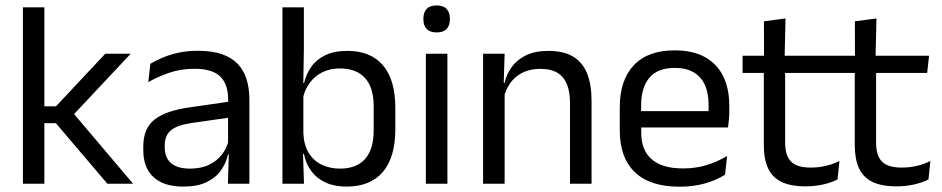

<svg xmlns="http://www.w3.org/2000/svg" viewBox="-20 -690 3538 721"><path d="M383.2 0 189.8 -227.4H138.5V-290.7H190.2L375.2 -488.2H470.8L249.6 -252.4V-271.8L479.8 0ZM66.1 0V-662.5H146.6V0Z M835.9 0 839.5 -118.6 836.4 -131.1V-286.5L836.8 -314.9Q836.8 -374.3 806.7 -403Q776.5 -431.7 710.9 -431.7Q658.7 -431.7 614.9 -416.5Q571.1 -401.3 536.9 -381.5L544.5 -450.4Q563.6 -462 589.9 -473.3Q616.2 -484.7 649.8 -492Q683.4 -499.3 723.8 -499.3Q776.3 -499.3 813.1 -486.6Q849.9 -473.9 872.7 -449.9Q895.5 -425.8 906 -392Q916.5 -358.1 916.5 -316.2V0ZM667.9 10.7Q595.4 10.7 556.8 -24.6Q518.1 -60 518.1 -125.7V-140Q518.1 -207.4 559.8 -240.7Q601.5 -274.1 692.7 -286.9L847 -309.2L851.4 -249.8L702.5 -228.6Q646.7 -220.7 622.7 -201.4Q598.6 -182 598.6 -144.5V-136.6Q598.6 -97.9 622.4 -77.4Q646.2 -56.8 693.6 -56.8Q735.4 -56.8 765.4 -71.4Q795.4 -86 813.9 -110.5Q832.5 -135.1 839 -165.2L851.7 -109.8H836.2Q829.1 -77.8 809.8 -50.3Q790.6 -22.8 756 -6.1Q721.4 10.7 667.9 10.7Z M1281 10.7Q1236.1 10.7 1202.8 -4.5Q1169.6 -19.7 1149 -47.5Q1128.4 -75.3 1121.3 -112.3H1094.5L1119.2 -188.5Q1121.4 -144.6 1139.6 -115.3Q1157.8 -86 1188.4 -71.4Q1218.9 -56.8 1257.3 -56.8Q1318.4 -56.8 1350.8 -93Q1383.2 -129.1 1383.2 -199.9V-291.6Q1383.2 -361 1350.7 -397Q1318.2 -433 1256.2 -433Q1219.2 -433 1190.5 -418.6Q1161.9 -404.2 1143.3 -379.2Q1124.7 -354.2 1117.6 -321.8L1098.8 -378.4H1121.9Q1129.7 -411.9 1148.9 -439.2Q1168.1 -466.5 1201.5 -482.7Q1234.9 -498.9 1284.5 -498.9Q1372.4 -498.9 1418.5 -444.3Q1464.5 -389.7 1464.5 -285.4V-204.6Q1464.5 -99.5 1417.8 -44.4Q1371 10.7 1281 10.7ZM1040.6 0V-662.5H1121.1V-503.5L1118.7 -363.5L1119.2 -348.1V-143.9L1117.8 -117.9L1121.5 0Z M1579.2 0V-488.2H1660.1V0ZM1619.7 -568.2Q1594.7 -568.2 1582.3 -581.2Q1569.9 -594.3 1569.9 -617.7V-620.2Q1569.9 -643.5 1582.3 -656.6Q1594.7 -669.6 1619.7 -669.6Q1644.7 -669.6 1657 -656.6Q1669.4 -643.5 1669.4 -620.2V-617.7Q1669.4 -593.9 1657 -581Q1644.7 -568.2 1619.7 -568.2Z M2120.5 0V-303.7Q2120.5 -343 2109.7 -371.5Q2099 -399.9 2074.7 -415.7Q2050.3 -431.4 2008.6 -431.4Q1970.1 -431.4 1941.8 -417Q1913.5 -402.5 1896 -377.8Q1878.5 -353 1871.5 -321.5L1857 -378.9H1874.7Q1882.3 -412.1 1902.3 -439.3Q1922.3 -466.5 1956.1 -482.7Q1989.9 -498.9 2039 -498.9Q2097.2 -498.9 2132.7 -477.1Q2168.3 -455.2 2184.8 -413.8Q2201.4 -372.3 2201.4 -312.6V0ZM1794.1 0V-488.2H1875L1871.4 -371.1L1875 -366.3V0Z M2532.1 11.1Q2420.6 11.1 2364 -43.4Q2307.4 -97.8 2307.4 -199.7V-286.6Q2307.4 -389.4 2360.1 -445.1Q2412.7 -500.9 2513.5 -500.9Q2581.4 -500.9 2627.1 -475.7Q2672.7 -450.4 2695.7 -403.9Q2718.6 -357.4 2718.6 -293V-274.8Q2718.6 -259.1 2717.4 -243Q2716.2 -226.9 2714 -211.4H2639.7Q2640.5 -235.6 2640.7 -257.1Q2640.9 -278.6 2640.9 -296.4Q2640.9 -341 2626.6 -371.8Q2612.4 -402.6 2584.2 -418.8Q2555.9 -435 2513.5 -435Q2450.4 -435 2419 -398.5Q2387.6 -362.1 2387.6 -294.1V-247.4L2388 -237.5V-190.8Q2388 -160.4 2397 -135.9Q2406 -111.3 2425.1 -93.8Q2444.3 -76.2 2474 -66.8Q2503.8 -57.5 2545.2 -57.5Q2592.3 -57.5 2633.3 -70Q2674.3 -82.6 2710.4 -104.2L2702.8 -34Q2670.6 -13.5 2627.4 -1.2Q2584.3 11.1 2532.1 11.1ZM2350.1 -211.4V-272.7H2696.9V-211.4Z M3004.9 9.8Q2948.5 9.8 2914.1 -7.2Q2879.7 -24.2 2864 -58.6Q2848.3 -93 2848.3 -144.6V-452.3H2928.4V-153.9Q2928.4 -105.9 2950.4 -83.3Q2972.4 -60.7 3024.6 -60.7Q3054 -60.7 3081.3 -67.1Q3108.6 -73.5 3132.3 -85.5L3125.1 -16.1Q3101.3 -3.9 3069.9 3Q3038.4 9.8 3004.9 9.8ZM2768.6 -416.2V-480.8H3127.4L3120.2 -416.2ZM2849.1 -473.1 2848.7 -610.1 2929.8 -620.7 2926.4 -473.1Z M3346.4 9.8Q3290 9.8 3255.6 -7.2Q3221.2 -24.2 3205.5 -58.6Q3189.8 -93 3189.8 -144.6V-452.3H3269.9V-153.9Q3269.9 -105.9 3291.9 -83.3Q3313.9 -60.7 3366.1 -60.7Q3395.5 -60.7 3422.8 -67.1Q3450.1 -73.5 3473.8 -85.5L3466.6 -16.1Q3442.8 -3.9 3411.4 3Q3379.9 9.8 3346.4 9.8ZM3110.1 -416.2V-480.8H3468.9L3461.7 -416.2ZM3190.6 -473.1 3190.2 -610.1 3271.3 -620.7 3267.9 -473.1Z"/></svg>

Font: Anek Bangla Medium
Style: Regular
Weight: 500
Designer: Sulekha Rajkumar (Bangla), Yesha Goshar (Latin)
Foundry: Ek Type
Version: Version 1.003